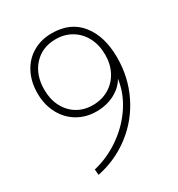

<svg xmlns="http://www.w3.org/2000/svg" viewBox="-171 -823 877 945"><g transform="rotate(-30 267.5 -350.5)"><path d="M111 -23Q194 -43 264 -92.5Q334 -142 378.5 -210Q423 -278 433 -353Q410 -313 364.5 -289.5Q319 -266 262 -266Q203 -266 155.5 -294Q108 -322 81 -373Q54 -424 54 -488Q54 -553 80 -603.5Q106 -654 153.5 -682Q201 -710 262 -710Q368 -710 425 -638Q482 -566 482 -446Q482 -335 435.5 -239Q389 -143 305 -78Q221 -13 114 9ZM438 -487Q438 -542 416 -584.5Q394 -627 354.5 -651Q315 -675 264 -675Q187 -675 139.5 -623Q92 -571 92 -487Q92 -433 113.5 -391Q135 -349 173.5 -325.5Q212 -302 262 -302Q313 -302 353 -325.5Q393 -349 415.5 -391Q438 -433 438 -487Z"/></g></svg>

Font: Sarabun Thin
Style: Regular
Weight: 250
Designer: Suppakit Chalermlarp | Katatrad Co.,Ltd.
Foundry: Cadson Demak Co.,Ltd.
Version: Version 1.000; ttfautohint (v1.6)